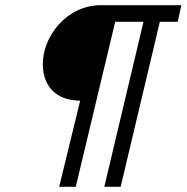

<svg xmlns="http://www.w3.org/2000/svg" viewBox="-20 -720 719 740"><path d="M445 0 596 -636H665L679 -700H369C237 -700 145 -580 145 -473C145 -400 184 -333 289 -332L208 0H272L424 -636H533L382 0Z"/></svg>

Font: RazerF5
Style: Italic
Weight: 400
Foundry: Razer Inc.
Version: Version 2